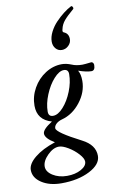

<svg xmlns="http://www.w3.org/2000/svg" viewBox="-168 -799 689 1128"><g transform="rotate(-10 177.0 -234.5)"><path d="M191.9 -556.2Q191.9 -584 207 -614Q222.2 -644 245.4 -668.2Q268.6 -692.4 292.7 -711.2Q316.9 -730 338.9 -741.2Q344.7 -744.1 349.1 -735.8Q353.5 -727.5 349.1 -723.1Q310.5 -690.4 291.7 -668.2Q272.9 -646 267.1 -618.2Q261.7 -601.6 271 -598.1Q299.8 -586.9 299.8 -553.2Q299.8 -531.2 282.7 -514.6Q265.6 -498 243.2 -498Q220.7 -498 206.3 -514.9Q191.9 -531.7 191.9 -556.2ZM105 272.9Q33.7 272.9 -13.2 242.2Q-60.1 211.4 -60.1 165Q-60.1 128.4 -14.6 91.3Q30.8 54.2 107.9 28.8Q53.2 -3.9 53.2 -32.2Q53.2 -57.6 111.8 -94.2Q26.9 -118.2 26.9 -203.1Q26.9 -258.3 54.7 -307.6Q82.5 -356.9 128.9 -386.5Q175.3 -416 227.1 -416Q252.9 -416 283.2 -403.8Q310.1 -392.1 346.2 -392.1Q358.4 -392.1 399.9 -397Q405.3 -397 409.7 -391.6Q414.1 -386.2 414.1 -378.9Q414.1 -345.2 392.1 -345.2Q362.8 -345.2 314.9 -361.8Q329.1 -338.9 329.1 -298.8Q329.1 -231.9 283 -172.6Q236.8 -113.3 171.9 -96.2Q150.4 -90.3 137.2 -78.1Q124 -65.9 124 -51.8Q124 -26.4 267.1 46.9Q342.8 85.4 342.8 150.9Q342.8 201.7 273.7 237.3Q204.6 272.9 105 272.9ZM125 -126Q154.3 -126 186 -161.1Q217.8 -196.3 238.8 -249.3Q259.8 -302.2 259.8 -351.1Q259.8 -379.9 232.9 -379.9Q204.6 -379.9 172.6 -344.2Q140.6 -308.6 118.9 -255.6Q97.2 -202.6 97.2 -155.8Q97.2 -126 125 -126ZM145 235.8Q193.4 235.8 228.3 216.6Q263.2 197.3 263.2 170.9Q263.2 152.3 238.8 125.2Q214.4 98.1 181.2 78.1Q147.9 58.1 126 58.1Q92.3 58.1 58.1 92Q23.9 126 23.9 159.2Q23.9 190.4 59.8 213.1Q95.7 235.8 145 235.8Z"/></g></svg>

Font: Junicode SmCond Medium
Style: Italic
Weight: 500
Width: 4
Italic angle: -11°
Designer: Peter S. Baker
Version: Version 2.206